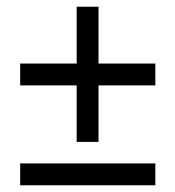

<svg xmlns="http://www.w3.org/2000/svg" viewBox="-20 -601 521 571"><path d="M40 -115H442V-50H40ZM208 -179V-581H273V-179ZM40 -412H442V-347H40Z"/></svg>

Font: Cinzel Black
Style: Regular
Weight: 900
Designer: Natanael Gama
Version: Version 2.000